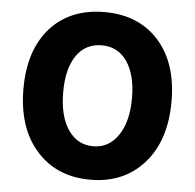

<svg xmlns="http://www.w3.org/2000/svg" viewBox="-54 -812 894 881"><g transform="rotate(5 393.0 -372.0)"><path d="M146 -90Q52 -195 52 -376Q52 -556 146 -659Q238 -758 393 -758Q548 -758 640 -658Q734 -555 734 -376Q734 -195 640 -90Q547 14 393 14Q239 14 146 -90ZM509 -204Q552 -267 552 -376Q552 -483 509 -545Q467 -605 393 -605Q319 -605 277 -545Q235 -484 235 -376Q235 -267 277 -204Q320 -140 393 -140Q466 -140 509 -204Z"/></g></svg>

Font: KaiGen Gothic KR Heavy
Style: Heavy
Weight: 900
Designer: Ryoko NISHIZUKA  (kana & ideographs); Paul D. Hunt (Latin, Greek & Cyrillic); Wenlong ZHANG  (bopomofo); Sandoll Communi
Foundry: Adobe Systems Incorporated
Version: Version 1.002 March 28, 2018